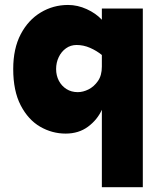

<svg xmlns="http://www.w3.org/2000/svg" viewBox="-20 -533 674 787"><path d="M397.5 234.4V-83Q378.9 -42 340.8 -13.7Q302.7 14.6 249 14.6Q193.4 14.6 144.5 -13.7Q95.7 -42 64.9 -101.1Q34.2 -160.2 34.2 -250Q34.2 -334 64.9 -392.6Q95.7 -451.2 147 -481.9Q198.2 -512.7 258.8 -512.7Q297.9 -512.7 335.4 -495.6Q373 -478.5 397.5 -452.1V-498H565.4V234.4ZM298.8 -155.3Q320.3 -155.3 342.8 -166.5Q365.2 -177.7 381.3 -200.7Q397.5 -223.6 397.5 -259.8V-307.6Q376 -325.2 349.1 -336.9Q322.3 -348.6 293.9 -348.6Q269.5 -348.6 250.5 -335Q231.4 -321.3 220.7 -298.8Q210 -276.4 210 -250Q210 -223.6 221.2 -202.1Q232.4 -180.7 252.4 -168Q272.5 -155.3 298.8 -155.3Z"/></svg>

Font: Sen ExtraBold
Style: Regular
Weight: 800
Version: Version 2.000;gftools[0.9.31]